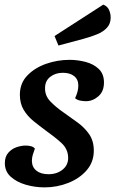

<svg xmlns="http://www.w3.org/2000/svg" viewBox="-20 -789 499 831"><path d="M173 22Q131 22 91.5 10.5Q52 -1 26.5 -24Q1 -47 1 -83Q1 -111 16 -128Q31 -145 52 -152Q73 -159 91 -159Q102 -159 113 -156.5Q124 -154 131 -146Q126 -132 122 -119.5Q118 -107 118 -91Q119 -65 138 -50Q157 -35 190 -35Q226 -35 250.5 -54.5Q275 -74 275 -105Q275 -144 245 -171Q215 -198 178 -224Q151 -244 125 -265Q99 -286 82.5 -313.5Q66 -341 66 -379Q66 -429 98.5 -462.5Q131 -496 180 -513Q229 -530 281 -530Q316 -530 350.5 -521Q385 -512 407.5 -490.5Q430 -469 430 -432Q430 -393 405.5 -372Q381 -351 352 -351Q341 -351 327.5 -353.5Q314 -356 305 -364Q311 -377 315 -390.5Q319 -404 319 -419Q319 -445 301 -459.5Q283 -474 252 -474Q220 -474 197.5 -456.5Q175 -439 175 -408Q174 -375 198 -350Q222 -325 254 -303Q285 -281 315.5 -259Q346 -237 366 -208Q386 -179 386 -137Q386 -88 355.5 -52.5Q325 -17 276 2.5Q227 22 173 22ZM233 -592 216 -633 427 -769Q445 -762 452 -746Q459 -730 459 -713Q459 -686 442.5 -668.5Q426 -651 400 -640.5Q374 -630 345 -622Z"/></svg>

Font: Sansita Swashed
Style: Regular
Weight: 400
Designer: Pablo Cosgaya
Foundry: Omnibus-Type
Version: Version 1.003; ttfautohint (v1.8.3)